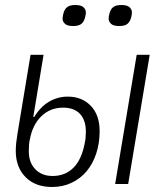

<svg xmlns="http://www.w3.org/2000/svg" viewBox="-20 -735 640 767"><path d="M188 12Q121 12 82 -27.5Q43 -67 43 -132Q43 -149 45 -166.5Q47 -184 50 -202L102 -516H154L113 -268H117Q141 -308 175.5 -328.5Q210 -349 251 -349Q307 -349 342.5 -312.5Q378 -276 378 -211Q378 -163 364.5 -122Q351 -81 326.5 -51.5Q302 -22 266.5 -5Q231 12 188 12ZM190 -32Q241 -32 274 -65.5Q307 -99 319 -166Q321 -174 322 -186.5Q323 -199 323 -209Q323 -255 299.5 -280Q276 -305 232 -305Q181 -305 145.5 -271Q110 -237 99 -177Q97 -169 96 -157Q95 -145 95 -131Q95 -86 121 -59Q147 -32 190 -32ZM526 -516H578L492 0H440ZM272 -631Q249 -631 239.5 -640Q230 -649 230 -660Q230 -669 233 -680Q237 -697 247.5 -706Q258 -715 281 -715Q304 -715 313.5 -706Q323 -697 323 -686Q323 -676 320 -666Q316 -649 305.5 -640Q295 -631 272 -631ZM456 -631Q433 -631 423.5 -640Q414 -649 414 -660Q414 -669 417 -680Q421 -697 431.5 -706Q442 -715 465 -715Q488 -715 497.5 -706Q507 -697 507 -686Q507 -676 504 -666Q500 -649 489.5 -640Q479 -631 456 -631Z"/></svg>

Font: IBM Plex Mono Light
Style: Italic
Weight: 300
Italic angle: -9°
Monospace: yes
Designer: Mike Abbink, Paul van der Laan, Pieter van Rosmalen
Foundry: Bold Monday
Version: Version 2.3